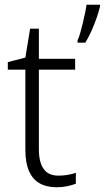

<svg xmlns="http://www.w3.org/2000/svg" viewBox="-20 -780 442 810"><path d="M402 -753Q397 -731 387.5 -704Q378 -677 366 -650Q354 -623 340 -600H307V-609Q313 -622 318.5 -641Q324 -660 329 -681.5Q334 -703 338.5 -723.5Q343 -744 345 -760H402ZM227 -39Q248 -39 267 -42.5Q286 -46 300 -51V-5Q285 1 264 5.5Q243 10 219 10Q177 10 147.5 -6.5Q118 -23 102.5 -58Q87 -93 87 -148V-486H13V-518L87 -537L107 -659H144V-532H297V-486H144V-151Q144 -96 164 -67.5Q184 -39 227 -39Z"/></svg>

Font: Noto Sans Display Light
Style: Regular
Weight: 300
Designer: Monotype Design Team
Foundry: Monotype Imaging Inc.
Version: Version 2.003